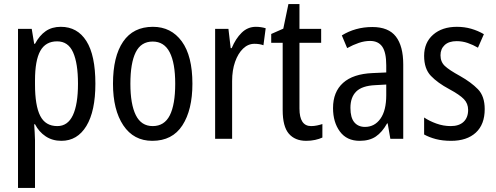

<svg xmlns="http://www.w3.org/2000/svg" viewBox="-20 -678 2422 938"><path d="M277 -547Q358 -547 402 -477.5Q446 -408 446 -269Q446 -135 402 -62.5Q358 10 280 10Q236 10 203 -12Q170 -34 151 -71H147Q148 -51 149.5 -30.5Q151 -10 151 6V240H68V-537H135L147 -464H151Q173 -505 203.5 -526Q234 -547 277 -547ZM259 -476Q203 -476 177 -429.5Q151 -383 151 -285V-266Q151 -162 176.5 -112Q202 -62 260 -62Q311 -62 336 -115Q361 -168 361 -269Q361 -369 337 -422.5Q313 -476 259 -476Z M920 -269Q920 -141 871 -65.5Q822 10 724 10Q633 10 582.5 -65.5Q532 -141 532 -269Q532 -402 581.5 -474.5Q631 -547 727 -547Q816 -547 868 -476Q920 -405 920 -269ZM617 -269Q617 -169 643.5 -115.5Q670 -62 726 -62Q783 -62 809.5 -114.5Q836 -167 836 -269Q836 -370 809 -422.5Q782 -475 726 -475Q669 -475 643 -422.5Q617 -370 617 -269Z M1230 -547Q1255 -547 1278 -540L1267 -457Q1248 -464 1223 -464Q1192 -464 1167.5 -440.5Q1143 -417 1128.5 -376Q1114 -335 1114 -282V0H1031V-537H1096L1107 -443H1112Q1131 -489 1160.5 -518Q1190 -547 1230 -547Z M1500 -62Q1514 -62 1528.5 -65Q1543 -68 1555 -72V-6Q1540 1 1519.5 5.5Q1499 10 1476 10Q1421 10 1391 -25Q1361 -60 1361 -140V-469H1305V-512L1364 -538L1389 -658H1443V-537H1549V-469H1443V-148Q1443 -62 1500 -62Z M1799 -546Q1878 -546 1914 -499.5Q1950 -453 1950 -363V0H1887L1874 -75H1871Q1847 -32 1816 -11Q1785 10 1737 10Q1674 10 1640.5 -35.5Q1607 -81 1607 -150Q1607 -229 1656 -273Q1705 -317 1800 -321L1867 -324V-359Q1867 -422 1847.5 -450Q1828 -478 1788 -478Q1761 -478 1733 -468.5Q1705 -459 1676 -443L1650 -505Q1682 -525 1719.5 -535.5Q1757 -546 1799 -546ZM1867 -265 1813 -262Q1749 -259 1720.5 -231Q1692 -203 1692 -151Q1692 -103 1711 -80.5Q1730 -58 1763 -58Q1810 -58 1838.5 -98Q1867 -138 1867 -213Z M2348 -145Q2348 -70 2304.5 -30Q2261 10 2184 10Q2142 10 2109.5 1.5Q2077 -7 2052 -21V-104Q2077 -87 2111.5 -74.5Q2146 -62 2182 -62Q2223 -62 2245 -83Q2267 -104 2267 -141Q2267 -172 2246.5 -193.5Q2226 -215 2174 -243Q2118 -273 2085 -307.5Q2052 -342 2052 -405Q2052 -470 2096 -508.5Q2140 -547 2212 -547Q2249 -547 2282 -537.5Q2315 -528 2344 -511L2315 -445Q2291 -459 2265 -468Q2239 -477 2211 -477Q2173 -477 2152.5 -458Q2132 -439 2132 -408Q2132 -376 2153 -356Q2174 -336 2227 -307Q2282 -276 2315 -242Q2348 -208 2348 -145Z"/></svg>

Font: Avrile Sans Condensed
Style: Regular
Weight: 400
Width: 3
Designer: Monotype Design Team
Foundry: Monotype Imaging Inc.
Version: Version 2.001;September 10, 2019;FontCreator 11.5.0.2425 64-